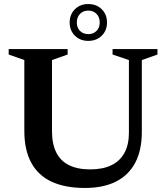

<svg xmlns="http://www.w3.org/2000/svg" viewBox="-20 -919 824 951"><path d="M618.5 -261.5V-621.5L537.5 -649V-676H760V-649L682.5 -621.5V-265.5Q682.5 -175 649.8 -113Q617 -51 554.2 -19.5Q491.5 12 400.5 12Q302.5 12 235.8 -19Q169 -50 134.8 -113Q100.5 -176 100.5 -270.5V-621.5L23 -649V-676H315V-649L237.5 -621.5V-270.5Q237.5 -206.5 258.5 -164.2Q279.5 -122 321.8 -101Q364 -80 427 -80Q489 -80 531.5 -100.5Q574 -121 596.2 -161.5Q618.5 -202 618.5 -261.5ZM417 -899Q458 -899 484 -873.2Q510 -847.5 510 -807.5Q510 -768 484 -742.2Q458 -716.5 417 -716.5Q377 -716.5 351 -742.2Q325 -768 325 -807.5Q325 -847.5 351 -873.2Q377 -899 417 -899ZM417.5 -750Q442.5 -750 458.2 -766Q474 -782 474 -807.5Q474 -834 458.2 -850.2Q442.5 -866.5 417.5 -866.5Q392 -866.5 376.2 -850.2Q360.5 -834 360.5 -807.5Q360.5 -782 376.2 -766Q392 -750 417.5 -750Z"/></svg>

Font: Newsreader 16pt 16pt SemiBold
Style: Regular
Weight: 600
Version: Version 1.003